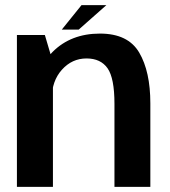

<svg xmlns="http://www.w3.org/2000/svg" viewBox="-20 -729 664 749"><path d="M46 0H186.5V-486L155 -592.5H46ZM426.5 0H566.5V-325.5Q566.5 -450 523 -524Q479.5 -598 370 -598Q256.5 -598 185.2 -526.5Q114 -455 114 -379L182 -344Q182 -413 221.5 -457Q261 -501 317.5 -501Q372.5 -501 399.5 -462.8Q426.5 -424.5 426.5 -324ZM221 -613.5H287L395 -709H298Z"/></svg>

Font: Anybody UltraCondensed Thin SemiBold
Style: Regular
Weight: 600
Version: Version 1.111